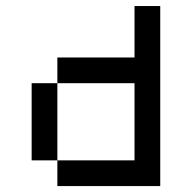

<svg xmlns="http://www.w3.org/2000/svg" viewBox="-20 -628 648 648"><path d="M173.6 -86.8H86.8V-347.2H173.6ZM434 -86.8V-347.2H173.6V-434H434V-607.6H520.8V0H173.6V-86.8Z"/></svg>

Font: 8-bit Operator+ 8
Style: Regular
Weight: 400
Designer: GrandChaos9000
Version: Version 1.3.0 - August 1, 2014